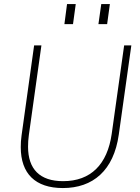

<svg xmlns="http://www.w3.org/2000/svg" viewBox="-20 -921 692 948"><path d="M290.5 7.5C438.5 7.5 541.5 -78.5 566.5 -256.5L628.5 -697H593L531.5 -259.5C510 -109.5 428.5 -26.5 291.5 -26.5C176 -26.5 118.5 -86.5 118.5 -196.5C118.5 -214.5 119.5 -233.5 122.5 -254.5L184.5 -697H148.5L86.5 -252.5C83.5 -232 82.5 -212.5 82.5 -194.5C82.5 -63.5 154.5 7.5 290.5 7.5ZM298 -802H340.5L354 -901H311ZM466 -802H509L522.5 -901H480Z"/></svg>

Font: HK Grotesk ExtraLight
Style: Italic
Weight: 200
Italic angle: -16°
Designer: Alfredo Marco Pradil
Foundry: Hanken Design Co.
Version: Version 3.001;FEAKit 1.0